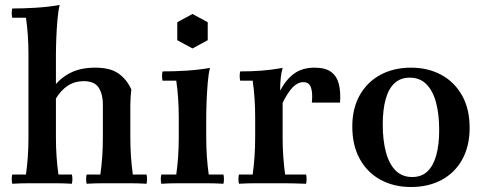

<svg xmlns="http://www.w3.org/2000/svg" viewBox="-20 -734 1944 769"><path d="M268 -35Q272 -17 268 2Q236 0 206.5 0Q177 0 149 0Q121 0 91.5 0Q62 0 29 2Q25 -17 29 -35H84Q89 -71 91.5 -107.5Q94 -144 94 -184V-516Q94 -595 84 -663H29Q25 -682 29 -700Q74 -700 123 -703Q172 -706 219 -714Q213 -690 210 -654Q207 -618 205.5 -580.5Q204 -543 204 -516V-184Q204 -144 206.5 -107.5Q209 -71 214 -35ZM327 2Q323 -17 327 -35H382Q387 -71 389.5 -107.5Q392 -144 392 -184V-317Q392 -356 375.5 -382.5Q359 -409 315 -409Q280 -409 252 -391Q224 -373 203 -338L193 -383Q218 -419 259.5 -441Q301 -463 361 -463Q421 -463 454 -440Q487 -417 506 -376Q504 -361 503 -344Q502 -327 502 -312V-184Q502 -144 504.5 -107.5Q507 -71 512 -35H567Q571 -17 567 2Q534 0 504.5 0Q475 0 447 0Q419 0 389.5 0Q360 0 327 2Z M875 -35Q879 -17 875 2Q841 0 810 0Q779 0 751 0Q723 0 692 0Q661 0 626 2Q622 -17 626 -35H686Q691 -71 693.5 -107.5Q696 -144 696 -184V-264Q696 -343 686 -411H631Q627 -430 631 -448Q678 -448 726 -451Q774 -454 821 -462Q815 -439 812 -402.5Q809 -366 807.5 -328.5Q806 -291 806 -264V-184Q806 -144 808.5 -107.5Q811 -71 816 -35ZM751 -678 812 -645V-573L751 -540L690 -573V-645Z M937 2Q933 -17 937 -35H992Q997 -71 999.5 -107.5Q1002 -144 1002 -184V-264Q1002 -343 992 -411H942Q938 -430 942 -448Q987 -448 1027 -451Q1067 -454 1112 -462Q1107 -446 1104.5 -422.5Q1102 -399 1102 -371L1112 -322V-184Q1112 -144 1114.5 -107.5Q1117 -71 1122 -35H1206Q1210 -17 1206 2Q1152 0 1118.5 0Q1085 0 1057 0Q1029 0 999.5 0Q970 0 937 2ZM1229 -323Q1233 -362 1225.5 -383.5Q1218 -405 1195 -405Q1173 -405 1153 -385Q1133 -365 1112 -322L1102 -371Q1126 -416 1158.5 -439.5Q1191 -463 1240 -463Q1283 -463 1306 -446Q1329 -429 1337 -398Q1345 -367 1342 -323Z M1621 -423Q1585 -423 1561 -401.5Q1537 -380 1525 -338Q1513 -296 1513 -236Q1513 -171 1526 -123.5Q1539 -76 1565 -50.5Q1591 -25 1631 -25L1626 15Q1558 15 1505 -13.5Q1452 -42 1421.5 -96.5Q1391 -151 1391 -227Q1391 -300 1421 -353Q1451 -406 1504 -434.5Q1557 -463 1626 -463ZM1631 -25Q1668 -25 1691.5 -47Q1715 -69 1727 -111Q1739 -153 1739 -213Q1739 -278 1726 -325Q1713 -372 1687 -397.5Q1661 -423 1621 -423L1626 -463Q1694 -463 1747 -434.5Q1800 -406 1830.5 -352Q1861 -298 1861 -222Q1861 -149 1831.5 -95.5Q1802 -42 1749 -13.5Q1696 15 1626 15Z"/></svg>

Font: Poltawski Nowy Medium
Style: Regular
Weight: 500
Version: Version 1.001;gftools[0.9.25]